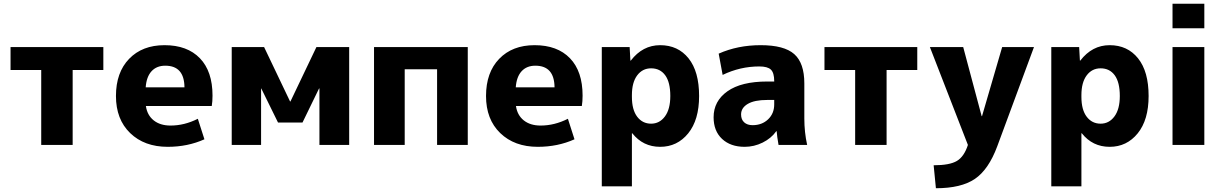

<svg xmlns="http://www.w3.org/2000/svg" viewBox="-20 -770 6509 1020"><path d="M529 -398H366V0H199V-398H36V-520H529Z M754 -306H960Q959 -421 858 -421Q812 -421 785 -391.5Q758 -362 754 -306ZM755 -207Q762 -158 796.5 -130.5Q831 -103 886 -103Q960 -103 1031 -139L1066 -30Q977 10 871 10Q747 10 671.5 -63Q596 -136 596 -260Q596 -385 666 -457.5Q736 -530 854 -530Q975 -530 1042 -460.5Q1109 -391 1109 -262Q1109 -231 1105 -207Z M1675 -300 1587 -119H1457L1368 -300H1367V0H1211V-520H1383L1521 -231H1523L1661 -520H1835V0H1677V-300Z M1967 -520H2465V0H2302V-402H2130V0H1967Z M2720 -306H2926Q2925 -421 2824 -421Q2778 -421 2751 -391.5Q2724 -362 2720 -306ZM2721 -207Q2728 -158 2762.5 -130.5Q2797 -103 2852 -103Q2926 -103 2997 -139L3032 -30Q2943 10 2837 10Q2713 10 2637.5 -63Q2562 -136 2562 -260Q2562 -385 2632 -457.5Q2702 -530 2820 -530Q2941 -530 3008 -460.5Q3075 -391 3075 -262Q3075 -231 3071 -207Z M3541 -260Q3541 -333 3514 -370Q3487 -407 3439 -407Q3393 -407 3365 -369.5Q3337 -332 3337 -265V-255Q3337 -187 3365 -150Q3393 -113 3439 -113Q3484 -113 3512.5 -151.5Q3541 -190 3541 -260ZM3694 -260Q3694 -133 3636 -61.5Q3578 10 3487 10Q3396 10 3339 -62H3337V220H3177V-520H3325L3329 -448H3331Q3394 -530 3487 -530Q3582 -530 3638 -460Q3694 -390 3694 -260Z M4021 -530Q4146 -530 4199.5 -482.5Q4253 -435 4253 -327V-140Q4253 -68 4268 0H4116Q4108 -45 4106 -73H4104Q4077 -35 4031.5 -12.5Q3986 10 3936 10Q3861 10 3816 -32Q3771 -74 3771 -147Q3771 -233 3844.5 -285Q3918 -337 4056 -337H4093V-339Q4093 -383 4075.5 -400Q4058 -417 4014 -417Q3912 -417 3819 -372L3798 -485Q3899 -530 4021 -530ZM3917 -162Q3917 -135 3933.5 -120Q3950 -105 3978 -105Q4028 -105 4060.5 -136Q4093 -167 4093 -215V-239H4056Q3988 -239 3952.5 -218Q3917 -197 3917 -162Z M4853 -398H4690V0H4523V-398H4360V-520H4853Z M4952 230 4940 108Q5025 108 5063.5 85Q5102 62 5122 0L4920 -520H5097L5195 -153H5197L5304 -520H5473L5278 7Q5232 131 5159 180.5Q5086 230 4952 230Z M5929 -260Q5929 -333 5902 -370Q5875 -407 5827 -407Q5781 -407 5753 -369.5Q5725 -332 5725 -265V-255Q5725 -187 5753 -150Q5781 -113 5827 -113Q5872 -113 5900.5 -151.5Q5929 -190 5929 -260ZM6082 -260Q6082 -133 6024 -61.5Q5966 10 5875 10Q5784 10 5727 -62H5725V220H5565V-520H5713L5717 -448H5719Q5782 -530 5875 -530Q5970 -530 6026 -460Q6082 -390 6082 -260Z M6209 0V-520H6378V0ZM6209 -620V-750H6378V-620Z"/></svg>

Font: M PLUS 1p ExtraBold
Style: Regular
Weight: 800
Version: Version 1.062